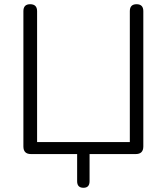

<svg xmlns="http://www.w3.org/2000/svg" viewBox="-20 -731 791 911"><path d="M376 160Q346 160 346 129V0H127Q91 0 91 -36V-678Q91 -711 123 -711Q156 -711 156 -678V-57H596V-678Q596 -711 628 -711Q660 -711 660 -678V-36Q660 0 624 0H405V129Q405 160 376 160Z"/></svg>

Font: Chiron GoRound TC L
Style: Regular
Weight: 300
Designer: Ryoko NISHIZUKA 西塚涼子 (kana, bopomofo & ideographs); Paul D. Hunt (Latin, Greek & Cyrillic); Sandoll Communications 산돌커뮤니
Foundry: Adobe
Version: Version 1.000;hotconv 1.1.1;makeotfexe 2.6.0